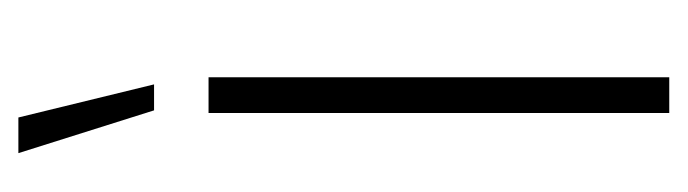

<svg xmlns="http://www.w3.org/2000/svg" viewBox="-291 -461 752 210"><g transform="rotate(-90 85.0 -356.0)"><path d="M22.5 -711.9H61.5L97.7 -563.5H69.3ZM66.4 0V-503.9H105.5V0Z"/></g></svg>

Font: Post No Bills Colombo Light
Style: Regular
Weight: 300
Designer: Kosala Senevirathne, Siva Puranthara, Lasantha Premarathna, Tharique Azeez
Foundry: Mooniak
Version: Version 1.220 ; ttfautohint (v1.6)